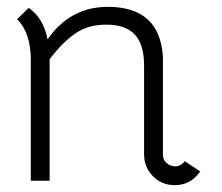

<svg xmlns="http://www.w3.org/2000/svg" viewBox="-20 -528 649 561"><path d="M30 -472 64 -505Q107 -475 119 -413Q185 -508 295 -508Q447 -508 456 -362V-77Q456 -61 467 -51.5Q478 -42 492 -42Q508 -42 520 -57L565 -27Q537 13 491 13Q452 13 426.5 -13.5Q401 -40 401 -77V-336Q401 -398 374 -427Q347 -456 290 -456Q238 -456 200.5 -430.5Q163 -405 125 -355V0H70V-353Q70 -432 30 -472Z"/></svg>

Font: Bellota
Style: Regular
Weight: 400
Designer: Kemie Guaida
Foundry: Kemie Guaida
Version: Version 1.000;PS 002.000;hotconv 1.0.70;makeotf.lib2.5.58329